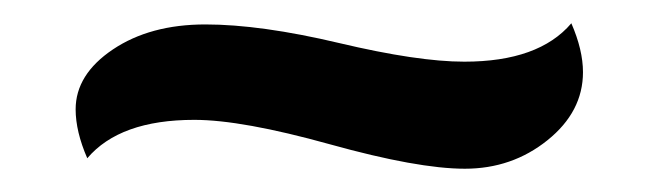

<svg xmlns="http://www.w3.org/2000/svg" viewBox="-20 -354 566 165"><path d="M471 -334Q481 -311 481 -292Q481 -258 450.5 -233.5Q420 -209 379.5 -209Q339 -209 263.5 -230Q188 -251 147 -251Q83 -251 55 -218Q45 -241 45 -260Q45 -290 77 -311.5Q109 -333 156.5 -333Q204 -333 271.5 -317Q339 -301 379 -301Q443 -301 471 -334Z"/></svg>

Font: Salsa
Style: Regular
Weight: 400
Designer: John Vargas Beltrn
Foundry: John Vargas Beltran
Version: Version 1.002